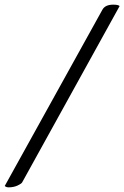

<svg xmlns="http://www.w3.org/2000/svg" viewBox="-27 -763 528 816"><path d="M9.8 33.2Q-1 33.2 -6.8 27.3L408.2 -721.7Q419.9 -743.2 454.1 -743.2Q475.6 -743.2 481.4 -737.3L67.4 11.7Q64.5 17.6 47.9 25.4Q31.2 33.2 9.8 33.2Z"/></svg>

Font: Crimson Text SemiBold
Style: Italic
Weight: 600
Italic angle: -11°
Designer: Sebastian Kosch
Foundry: Sebastian Kosch
Version: Version 1.100; ttfautohint (v1.8.4)